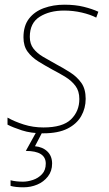

<svg xmlns="http://www.w3.org/2000/svg" viewBox="-20 -558 463 818"><path d="M164 10Q112 10 73.5 -2.5Q35 -15 12 -27V-57Q42 -40 81.5 -27.5Q121 -15 165 -15Q247 -15 282.5 -49.5Q318 -84 318 -136Q318 -170 301.5 -192Q285 -214 259 -230Q233 -246 204 -261Q171 -279 143 -296.5Q115 -314 97.5 -338Q80 -362 80 -399Q80 -448 103.5 -478.5Q127 -509 167 -523.5Q207 -538 254 -538Q301 -538 337 -529Q373 -520 399 -508L390 -483Q365 -496 328.5 -504.5Q292 -513 253 -513Q191 -513 149 -486.5Q107 -460 107 -401Q107 -371 122.5 -351Q138 -331 163.5 -316Q189 -301 218 -285Q250 -268 279 -249.5Q308 -231 326.5 -205Q345 -179 345 -137Q345 -97 326 -63.5Q307 -30 267.5 -10Q228 10 164 10ZM80 240Q46 240 25 234V210Q48 216 78 216Q98 216 120.5 208.5Q143 201 159 184Q175 167 175 139Q175 85 90 85L137 0H163L129 65Q162 68 182 87.5Q202 107 202 139Q202 171 184 194Q166 217 138.5 228.5Q111 240 80 240Z"/></svg>

Font: Noto Sans Thin
Style: Italic
Weight: 100
Italic angle: -12°
Designer: Monotype Design Team
Foundry: Monotype Imaging Inc.
Version: Version 2.013; ttfautohint (v1.8.4.7-5d5b)